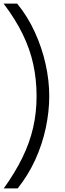

<svg xmlns="http://www.w3.org/2000/svg" viewBox="-48 -840 362 1076"><path d="M51 216H-27Q36 128 77 44.5Q118 -39 137.5 -124Q157 -209 157 -301Q157 -394 138.5 -479.5Q120 -565 79 -649Q38 -733 -28 -820H48Q107 -748 147 -660.5Q187 -573 207.5 -481Q228 -389 228 -301Q228 -215 208.5 -123Q189 -31 149.5 55.5Q110 142 51 216Z"/></svg>

Font: Onest Light
Style: Regular
Weight: 300
Designer: Dmitri Voloshin, Andrey Kudryavtsev
Foundry: Dmitri Voloshin, Andrey Kudryavtsev
Version: Version 1.000;gftools[0.9.33]